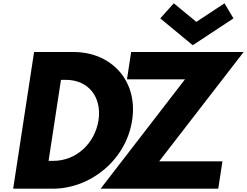

<svg xmlns="http://www.w3.org/2000/svg" viewBox="-20 -1139 1491 1159"><path d="M273.2 -168 348 -657H377C517 -657 595.7 -550 574.5 -412C552.4 -274 441.2 -168 302.2 -168ZM185.7 -825 59.5 0H298.5C525.5 0 740.8 -172 777.7 -413C814.4 -653 650.7 -825 424.7 -825ZM1450.7 -825H771.7L746.5 -660H1096.5L587.5 0H1297.5L1322.7 -165H940.7ZM1029.2 -1119 947.3 -1028 1143.5 -866 1389.3 -1028 1335.2 -1119 1165.1 -1007Z"/></svg>

Font: Sztylet
Style: BdObl
Weight: 700
Foundry: Cannot Into Space Fonts, PlusOne Fonts
Version: Version 0.12